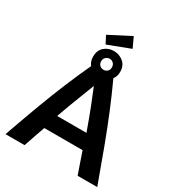

<svg xmlns="http://www.w3.org/2000/svg" viewBox="-220 -1100 1144 1238"><g transform="rotate(30 351.5 -480.5)"><path d="M280 -823 251 -879 410 -961 445 -886ZM10 0Q59 -139 101.5 -253Q144 -367 185 -465.5Q226 -564 269 -656Q249 -679 249 -716Q249 -763 278.5 -788.5Q308 -814 349 -814Q389 -814 419.5 -788.5Q450 -763 450 -716Q450 -698 445 -684.5Q440 -671 432 -660Q475 -567 516 -468Q557 -369 600 -254Q643 -139 693 0H547Q534 -39 519.5 -79Q505 -119 492 -159H207Q193 -119 179 -79Q165 -39 152 0ZM349 -675Q365 -675 377 -685.5Q389 -696 389 -716Q389 -735 377 -746Q365 -757 349 -757Q334 -757 321.5 -746Q309 -735 309 -716Q309 -696 321.5 -685.5Q334 -675 349 -675ZM240 -268H458Q425 -361 395.5 -436Q366 -511 348 -554Q332 -511 302.5 -436Q273 -361 240 -268Z"/></g></svg>

Font: Ubuntu Sans
Style: Bold
Weight: 700
Designer: Dalton Maag Ltd
Foundry: Dalton Maag Ltd
Version: Version 1.006; ttfautohint (v1.8.4.7-5d5b)